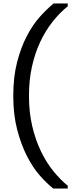

<svg xmlns="http://www.w3.org/2000/svg" viewBox="-20 -840 408 1100"><path d="M285 240Q249 212 208.5 166Q168 120 134.5 54.5Q101 -11 78.5 -97Q56 -183 56 -291Q56 -399 78 -484Q100 -569 134 -634Q168 -699 209 -744.5Q250 -790 287 -820H368V-804Q321 -766 280.5 -714.5Q240 -663 210 -599Q180 -535 163 -458Q146 -381 146 -291Q146 -197 164.5 -118Q183 -39 214 25.5Q245 90 285 139.5Q325 189 368 224V240Z"/></svg>

Font: Tilda Sans Medium
Style: Regular
Weight: 500
Designer: ParaType Ltd
Foundry: ParaType Ltd
Version: Version 1.009